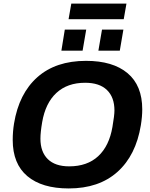

<svg xmlns="http://www.w3.org/2000/svg" viewBox="-20 -1037 833 1069"><path d="M361.8 -930.2 377 -1017.1H684.1L668.9 -930.2ZM321.8 -754.9 340.8 -872.1H460L439.9 -754.9ZM527.8 -754.9 547.9 -872.1H667L647 -754.9ZM362.8 12.2Q213.4 12.2 132.1 -56.4Q50.8 -125 50.8 -257.8Q50.8 -304.7 58.1 -349.1Q85.4 -516.1 188 -607.2Q290.5 -698.2 459 -698.2Q608.4 -698.2 690.2 -629.6Q772 -561 772 -428.2Q772 -387.7 764.2 -339.8Q736.8 -171.9 633.8 -79.8Q530.8 12.2 362.8 12.2ZM365.2 -110.8Q465.8 -110.8 526.9 -167.5Q587.9 -224.1 606 -330.1Q617.2 -395 617.2 -421.9Q617.2 -495.6 575.4 -535.9Q533.7 -576.2 454.1 -576.2Q355 -576.2 293.9 -519.5Q232.9 -462.9 214.8 -356.9Q205.1 -300.3 205.1 -265.1Q205.1 -191.4 246.1 -151.1Q287.1 -110.8 365.2 -110.8Z"/></svg>

Font: Archivo
Style: Bold Italic
Weight: 700
Italic angle: -10°
Designer: Hector Gatti
Foundry: Omnibus-Type
Version: Version 2.001